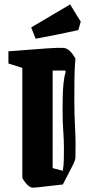

<svg xmlns="http://www.w3.org/2000/svg" viewBox="-20 -837 422 868"><path d="M278 -618Q293 -612 304.5 -597Q316 -582 321 -572Q317 -530 316.5 -478.5Q316 -427 316 -385Q316 -318 319.5 -255.5Q323 -193 321 -125Q321 -115 312 -96Q303 -77 292 -57L264 -3Q242 -1 211 3Q180 7 154.5 9.5Q129 12 123 11Q110 7 96.5 -9.5Q83 -26 81 -33V-530L18 -550V-605Q86 -610 142 -614.5Q198 -619 234 -620.5Q270 -622 278 -618ZM218 -77 264 -65Q268 -90 268.5 -115Q269 -140 269 -167Q269 -205 266 -245.5Q263 -286 263 -333Q263 -361 263.5 -394.5Q264 -428 267 -459Q270 -490 277 -512L275 -518H218ZM141 -662 121 -713 297 -817 345 -739 334 -701Q308 -695 273.5 -688Q239 -681 204.5 -674Q170 -667 141 -662Z"/></svg>

Font: Grenze Gotisch
Style: Bold
Weight: 700
Designer: Renata Polastri
Foundry: Omnibus-Type
Version: Version 1.001